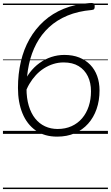

<svg xmlns="http://www.w3.org/2000/svg" viewBox="-20 -909 753 1304"><path d="M368 19Q282 19 222.5 -23Q163 -65 132.5 -139.5Q102 -214 102 -312Q102 -406 121.5 -490Q141 -574 180.5 -643.5Q220 -713 278 -765.5Q336 -818 413 -849.5Q490 -881 586 -888Q606 -890 614 -887Q622 -884 623 -869Q624 -855 620 -848.5Q616 -842 602 -841Q510 -833 438 -803Q366 -773 313.5 -724.5Q261 -676 227 -612Q193 -548 176.5 -471Q160 -394 160 -308Q160 -242 175.5 -190.5Q191 -139 219 -104Q247 -69 286 -51Q325 -33 371 -33Q424 -33 466 -52Q508 -71 537.5 -105.5Q567 -140 582.5 -187Q598 -234 598 -289Q598 -347 576.5 -391Q555 -435 514 -460Q473 -485 412 -485Q376 -485 342.5 -474.5Q309 -464 279 -445Q249 -426 224 -399Q199 -372 179.5 -339Q160 -306 148 -267L134 -326Q152 -376 181.5 -415Q211 -454 248.5 -481Q286 -508 329 -522Q372 -536 417 -536Q474 -536 518 -518.5Q562 -501 593 -469Q624 -437 640 -392.5Q656 -348 656 -295Q656 -226 636 -168.5Q616 -111 578.5 -69Q541 -27 488 -4Q435 19 368 19ZM0 365H713V375H0ZM0 -20H713V0H0ZM0 -505H713V-500H0ZM0 -885H713V-875H0Z"/></svg>

Font: Playwrite GB J Guides
Style: Italic
Weight: 400
Italic angle: -7.01216°
Designer: Veronika Burian, José Scaglione
Foundry: TypeTogether
Version: Version 1.003